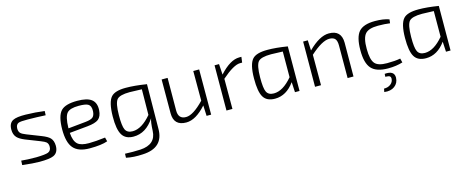

<svg xmlns="http://www.w3.org/2000/svg" viewBox="-39 -1122 4817 1987"><g transform="rotate(-15 2369.5 -128.5)"><path d="M175 -251Q119 -274 95 -300Q66 -331 66 -385Q66 -454 112 -478Q152 -499 250 -497Q354 -495 450 -482L448 -437Q357 -442 259 -443Q181 -444 158 -435Q129 -423 128 -380Q128 -346 146 -329Q160 -315 201 -299L354 -239Q415 -215 439 -190Q467 -160 468 -106Q468 -31 414 -7Q373 12 263 12Q194 12 80 -2L82 -49Q144 -42 244 -42Q339 -44 370 -56Q404 -70 404 -112Q405 -145 384 -163Q371 -174 328 -191Z M993 -12Q927 12 801 12Q679 12 626 -51Q575 -111 575 -251Q576 -395 627 -448Q675 -497 801 -497Q906 -497 953 -461Q1001 -424 996 -344Q992 -279 956 -250Q921 -223 838 -215L642 -196Q648 -106 688 -72Q723 -42 806 -42Q877 -42 982 -55ZM831 -264Q886 -270 907 -287Q929 -305 932 -349Q936 -408 901 -428Q875 -443 803 -443Q710 -443 678 -408Q643 -369 641 -249V-245Z M1539 -4Q1541 205 1313 214Q1216 220 1137 203L1138 160Q1223 164 1304 160Q1470 150 1476 6Q1480 -91 1494 -125Q1405 12 1271 12Q1187 12 1151 -45Q1113 -105 1115 -246Q1117 -399 1164 -451Q1206 -497 1320 -497Q1416 -497 1539 -477H1544ZM1479 -439Q1370 -443 1349 -443Q1243 -443 1212 -407Q1181 -370 1180 -241Q1179 -126 1198 -86Q1218 -44 1276 -44Q1374 -44 1476 -165Z M2104 0H2055L2050 -113Q1939 12 1836 12Q1702 12 1702 -122L1703 -484H1767L1765 -136Q1764 -43 1848 -43Q1924 -43 2042 -166V-484H2105Z M2553 -437H2530Q2462 -437 2332 -323V0H2268L2270 -484H2318L2325 -370Q2440 -497 2538 -497H2561Z M3002 0 2996 -109Q2909 12 2787 12Q2698 12 2663 -47Q2628 -105 2629 -246Q2630 -399 2678 -451Q2720 -497 2839 -497Q2930 -497 3053 -477L3051 0ZM2989 -439Q2882 -443 2864 -443Q2756 -443 2725 -407Q2694 -370 2693 -241Q2692 -125 2711 -86Q2731 -44 2789 -44Q2887 -44 2988 -164Z M3274 -374Q3397 -497 3497 -497Q3630 -497 3631 -362L3629 0H3566L3567 -349Q3567 -400 3548 -421Q3529 -442 3487 -442Q3410 -442 3281 -326V0H3217L3219 -484H3269Z M4155 -10Q4086 12 3999 12Q3873 12 3820 -47Q3767 -106 3768 -245Q3768 -384 3818 -441Q3868 -497 3991 -497Q4080 -497 4142 -475L4137 -434Q4082 -442 4009 -442Q3910 -442 3873 -401Q3834 -358 3835 -240Q3835 -123 3872 -82Q3906 -43 4001 -43Q4087 -43 4144 -54ZM3948 57Q4052 48 4051 125Q4049 183 4006 215Q3963 247 3895 238L3902 203Q3945 204 3974 181Q4002 159 4004 124Q4004 103 3992 96Q3981 89 3946 88Z M4620 0 4614 -109Q4527 12 4405 12Q4316 12 4281 -47Q4246 -105 4247 -246Q4248 -399 4296 -451Q4338 -497 4457 -497Q4548 -497 4671 -477L4669 0ZM4607 -439Q4500 -443 4482 -443Q4374 -443 4343 -407Q4312 -370 4311 -241Q4310 -125 4329 -86Q4349 -44 4407 -44Q4505 -44 4606 -164Z"/></g></svg>

Font: Taylor Sans Light
Style: Regular
Weight: 300
Italic angle: -8°
Designer: Natanael Gama
Version: Version 1.001 September 8, 2015